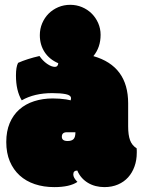

<svg xmlns="http://www.w3.org/2000/svg" viewBox="-20 -764 585 793"><path d="M255.9 -217.8Q235.4 -217.8 235.4 -199.2Q235.4 -181.6 259.3 -181.6Q275.9 -181.6 283.7 -189.5Q291.5 -197.3 291.5 -217.8ZM45.9 -452.1Q45.9 -487.8 54.7 -504.4Q73.2 -512.7 95.5 -519.8Q117.7 -526.9 143.1 -532.7Q156.2 -513.2 174.3 -500.5Q192.4 -487.8 207 -487.8Q219.2 -487.8 220.7 -502.9Q184.1 -518.6 164.3 -548.8Q144.5 -579.1 144.5 -618.7Q144.5 -645 154.3 -668Q164.1 -690.9 180.9 -707.8Q197.8 -724.6 220.7 -734.4Q243.7 -744.1 270 -744.1Q295.9 -744.1 318.6 -734.6Q341.3 -725.1 358.4 -708.3Q375.5 -691.4 385.5 -668.7Q395.5 -646 395.5 -620.1Q395.5 -568.4 365.7 -532.2Q509.3 -491.2 509.3 -337.4V-241.7Q509.3 -206.5 517.1 -185.1Q524.9 -163.6 544.4 -151.4Q544.9 -149.9 544.9 -142.1V-133.3Q544.9 -102.5 535.6 -76.7Q526.4 -50.8 509.3 -31.7Q492.2 -12.7 467.3 -2Q442.4 8.8 411.1 8.8Q392.6 8.8 375.2 4.4Q357.9 0 343.3 -8.8Q328.6 -17.6 317.4 -30.3Q306.2 -43 299.3 -59.6Q282.7 -59.6 282.7 -43.5Q282.7 -29.8 299.8 -12.7Q268.1 8.8 204.1 8.8Q160.2 8.8 123.8 -3.4Q87.4 -15.6 61.3 -39.3Q35.2 -63 20.5 -97.7Q5.9 -132.3 5.9 -177.7Q5.9 -221.7 20 -255.4Q34.2 -289.1 59.8 -311.8Q85.4 -334.5 120.8 -345.9Q156.2 -357.4 198.2 -357.4Q212.4 -357.4 226.1 -356.4Q239.7 -355.5 252.9 -353.5Q261.7 -351.6 266.4 -350.8Q271 -350.1 272 -349.6Q273.4 -355 273.4 -357.9Q273.4 -370.6 252.2 -375Q231 -379.4 195.8 -379.4Q121.6 -379.4 69.8 -349.6Q45.9 -389.6 45.9 -452.1Z"/></svg>

Font: Modak sl
Style: Regular
Weight: 400
Designer: Sarang Kulkarni, Maithili Shingre, Noopur Datye
Foundry: Ek Type
Version: Version 1.036;PS Version 1.000;hotconv 1.0.79;makeotf.lib2.5